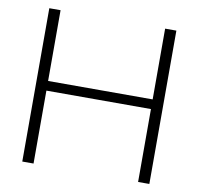

<svg xmlns="http://www.w3.org/2000/svg" viewBox="-78 -780 891 861"><g transform="rotate(10 367.5 -349.0)"><path d="M78.1 0V-698.2H129.4V-376H605.5V-698.2H656.7V0H605.5V-332H129.4V0Z"/></g></svg>

Font: Sansation Light
Style: Light
Weight: 300
Designer: Bernd Montag
Version: Version 1.301